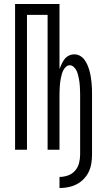

<svg xmlns="http://www.w3.org/2000/svg" viewBox="-20 -755 540 968"><path d="M280 193V137Q302 137 323 129.5Q344 122 358.5 105.5Q373 89 378.5 67.5Q384 46 384 24V-278Q384 -289 383.5 -299.5Q383 -310 382.5 -320.5Q382 -331 380.5 -341.5Q379 -352 377 -362Q375 -372 372 -382.5Q369 -393 364 -402Q359 -411 350.5 -418.5Q342 -426 332 -426Q321 -426 313 -418.5Q305 -411 300 -402Q295 -393 292 -382.5Q289 -372 287 -362Q285 -352 283.5 -341.5Q282 -331 281.5 -320.5Q281 -310 280.5 -299.5Q280 -289 280 -278V0H220V-680H116V0H56V-735H280V-407Q285 -420 291 -433Q297 -446 305.5 -457Q314 -468 327 -474.5Q340 -481 354 -481Q370 -481 383.5 -473.5Q397 -466 406 -453.5Q415 -441 421 -427Q427 -413 431 -398.5Q435 -384 437.5 -369Q440 -354 441.5 -339Q443 -324 443.5 -308.5Q444 -293 444 -278V24Q444 46 440.5 68.5Q437 91 427.5 111Q418 131 402 147.5Q386 164 366.5 174Q347 184 325 188.5Q303 193 280 193Z"/></svg>

Font: Iosevka Curly Light
Style: Regular
Weight: 300
Monospace: yes
Designer: Belleve Invis
Foundry: Belleve Invis
Version: Version 22.1.2; ttfautohint (v1.8.4)